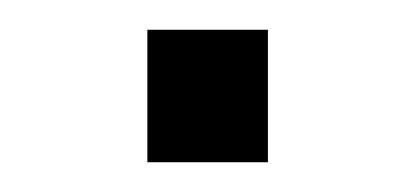

<svg xmlns="http://www.w3.org/2000/svg" viewBox="-20 -109 279 129"><path d="M160 0H79V-89H160Z"/></svg>

Font: Chivo Light
Style: Regular
Weight: 300
Designer: Hector Gatti
Foundry: Omnibus-Type
Version: Version 1.007